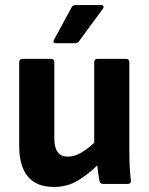

<svg xmlns="http://www.w3.org/2000/svg" viewBox="-20 -728 588 760"><path d="M193 12Q56 12 56 -152V-482Q56 -495 69 -495H182Q195 -495 195 -482V-180Q195 -108 248 -108Q274 -108 299.5 -122.5Q325 -137 353 -163V-482Q353 -495 366 -495H479Q492 -495 492 -482V-127Q492 -97 493.5 -68.5Q495 -40 498 -13Q499 0 485 0H388Q376 0 374 -11Q368 -40 365 -73Q329 -38 287.5 -13Q246 12 193 12ZM201 -557Q187 -557 194 -571L263 -698Q268 -708 278 -708H381Q388 -708 389.5 -703Q391 -698 387 -693L293 -565Q288 -557 278 -557Z"/></svg>

Font: Sofia Sans ExtraBold
Style: Regular
Weight: 800
Designer: Botio Nikoltchev, Ani Petrova
Foundry: lettersoup
Version: Version 4.101; ttfautohint (v1.8.4.7-5d5b)